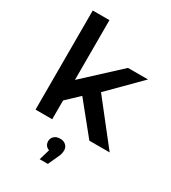

<svg xmlns="http://www.w3.org/2000/svg" viewBox="-236 -861 1110 1245"><g transform="rotate(30 318.5 -238.5)"><path d="M184 -119 187 -276 466 -534H616L379 -296L313 -241ZM82 0V-742H207V0ZM485 0 290 -241 369 -341 637 0ZM266 265 302 143 315 188Q287 188 271 174Q255 160 255 136Q255 113 271.5 98Q288 83 315 83Q343 83 359 98.5Q375 114 375 136Q375 148 372 162Q369 176 359 195L327 265Z"/></g></svg>

Font: MOST Montserrat SemiBold
Style: Regular
Weight: 600
Designer: Julieta Ulanovsky
Foundry: Julieta Ulanovsky
Version: Version 8.000;March 11, 2024;FontCreator 15.0.0.2926 64-bit